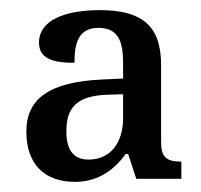

<svg xmlns="http://www.w3.org/2000/svg" viewBox="-20 -739 396 379"><path d="M128 -380C176 -380 207 -406 228 -435H233L249 -386H338V-420C308 -420 298 -429 298 -459V-611C298 -690 258 -719 177 -719C108 -719 57 -699 57 -655C57 -625 81 -615 127 -615C127 -652 134 -684 174 -684C215 -684 223 -655 223 -614V-584L180 -582C80 -577 32 -546 32 -479C32 -415 68 -380 128 -380ZM155 -424C130 -424 111 -437 111 -480C111 -525 130 -550 192 -552L223 -553V-506C223 -456 197 -424 155 -424Z"/></svg>

Font: Noto Serif Bengali SemiCondensed
Style: Regular
Weight: 400
Width: 4
Designer: Juan Bruce, Universal Thirst, Indian Type Foundry and the Monotype Design Team.
Foundry: Monotype Imaging Inc.
Version: Version 2.003